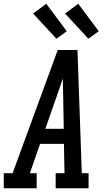

<svg xmlns="http://www.w3.org/2000/svg" viewBox="-44 -1001 564 1021"><path d="M-24 0V-80H23L263 -735H368L391 -80H427V0H252V-80H299L296 -236H169L115 -80H151V0ZM295 -316 292 -490Q291 -513 291 -536.5Q291 -560 290 -583Q282 -560 274 -536.5Q266 -513 258 -490L197 -316ZM426 -795 302 -929 372 -981 481 -835ZM256 -795 132 -929 202 -981 311 -835Z"/></svg>

Font: Iosevka Slab Medium
Style: Italic
Weight: 500
Italic angle: -9°
Monospace: yes
Designer: Belleve Invis
Foundry: Belleve Invis
Version: Version 11.1.0; ttfautohint (v1.8.3)